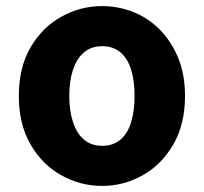

<svg xmlns="http://www.w3.org/2000/svg" viewBox="-20 -598 671 632"><path d="M316 14Q245 14 182 -21Q119 -56 80.5 -122.5Q42 -189 42 -282Q42 -376 80.5 -442Q119 -508 182 -543Q245 -578 316 -578Q369 -578 418.5 -558.5Q468 -539 506 -500.5Q544 -462 566.5 -407.5Q589 -353 589 -282Q589 -189 550.5 -122.5Q512 -56 449.5 -21Q387 14 316 14ZM316 -118Q352 -118 376 -138Q400 -158 411.5 -195.5Q423 -233 423 -282Q423 -332 411.5 -369Q400 -406 376 -426Q352 -446 316 -446Q281 -446 257 -426Q233 -406 220.5 -369Q208 -332 208 -282Q208 -233 220.5 -195.5Q233 -158 257 -138Q281 -118 316 -118Z"/></svg>

Font: Noto Sans JP ExtraBold
Style: Regular
Weight: 800
Designer: Ryoko NISHIZUKA  (kana, bopomofo & ideographs); Paul D. Hunt (Latin, Greek & Cyrillic); Sandoll Communications , Soo-you
Foundry: Adobe
Version: Version 2.004-H2;hotconv 1.0.118;makeotfexe 2.5.65603